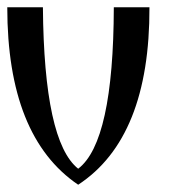

<svg xmlns="http://www.w3.org/2000/svg" viewBox="-20 -508 528 528"><path d="M195 0C326.3 -86 391.7 -248.7 391 -488H293C292.3 -241.3 259.7 -93.3 195 -44C132.3 -94 100 -242 98 -488H0C0 -250.7 65 -88 195 0Z"/></svg>

Font: Neocyr
Style: Regular
Weight: 400
Designer: Viktar Palstsiuk <vipals@gmail.com>
Version: 1.00